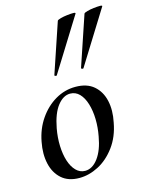

<svg xmlns="http://www.w3.org/2000/svg" viewBox="-113 -804 691 890"><g transform="rotate(-15 232.5 -359.0)"><path d="M157 14Q104 14 72 -14.5Q40 -43 29.5 -90Q19 -137 30 -193Q41 -253 73 -299.5Q105 -346 150 -372.5Q195 -399 247 -399Q302 -399 334.5 -371Q367 -343 377.5 -296.5Q388 -250 376 -193Q364 -127 329 -80Q294 -33 248.5 -9.5Q203 14 157 14ZM191 -11Q226 -11 253.5 -48Q281 -85 292 -149Q300 -191 299 -231Q298 -271 288 -304Q278 -337 259.5 -356Q241 -375 215 -375Q182 -375 154.5 -340Q127 -305 114 -236Q106 -193 107.5 -152.5Q109 -112 119 -80.5Q129 -49 147.5 -30Q166 -11 191 -11ZM178 -473Q176 -470 171 -472Q166 -474 167 -476L248 -716Q250 -720 264.5 -724Q279 -728 296.5 -730Q314 -732 326 -732Q338 -732 336 -727ZM306 -473Q304 -470 299 -472Q294 -474 295 -476L376 -716Q378 -720 392.5 -724Q407 -728 424.5 -730Q442 -732 454.5 -732Q467 -732 464 -727Z"/></g></svg>

Font: Cormorant Garamond Light SemiBold
Style: Italic
Weight: 600
Italic angle: -10°
Version: Version 4.001